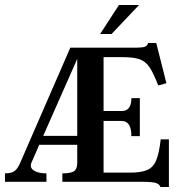

<svg xmlns="http://www.w3.org/2000/svg" viewBox="-28 -732 716 773"><path d="M496 -37Q540 -37 564.5 -47.5Q589 -58 601 -87Q613 -116 619 -171H652V21H618Q614 9 599 4.5Q584 0 549 0H223V-34Q258 -34 270.5 -43Q283 -52 283 -77V-149H130L99 -78Q90 -58 107.5 -46Q125 -34 159 -34V0H-8V-34Q19 -34 31.5 -44Q44 -54 54 -78L255 -540H519Q545 -540 555.5 -544Q566 -548 568 -559H601L642 -397L609 -388Q590 -438 573.5 -462Q557 -486 532.5 -494Q508 -502 463 -502H389V-285H462Q501 -285 501 -337H535V-184H501Q501 -245 462 -245H389V-37ZM146 -185H283V-495ZM451 -712H532L421 -595H375Z"/></svg>

Font: Girassol
Style: Regular
Weight: 400
Width: 3
Designer: Liam Spradlin
Version: Version 1.004